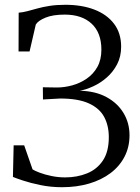

<svg xmlns="http://www.w3.org/2000/svg" viewBox="-20 -771 586 802"><path d="M239 11Q192 11 149.5 2.2Q107 -6.5 76.2 -16.8Q45.5 -27 34 -32L37 -164H81L116 -63.5Q125 -57.5 146.2 -49.5Q167.5 -41.5 195.2 -35.8Q223 -30 252 -30Q302 -30 343.5 -46.8Q385 -63.5 409.8 -100.5Q434.5 -137.5 434.5 -198Q434.5 -246.5 415 -282.8Q395.5 -319 351 -339.2Q306.5 -359.5 231 -359.5L159.5 -355.5L159 -406.5L217 -405.5Q249 -405.5 281.8 -414.5Q314.5 -423.5 342.2 -442.5Q370 -461.5 386.8 -491.5Q403.5 -521.5 403.5 -563.5Q403.5 -634 362.8 -672Q322 -710 250.5 -710Q200.5 -710 169.8 -697.2Q139 -684.5 129.5 -668.5L103.5 -556H57.5L58 -718Q76 -719.5 95 -724.5Q114 -729.5 136.5 -735.8Q159 -742 187.5 -746.5Q216 -751 253 -751Q322 -751 374.5 -730.8Q427 -710.5 456.5 -671.5Q486 -632.5 486 -576Q486 -534.5 469.2 -502.5Q452.5 -470.5 426.2 -447.5Q400 -424.5 370.2 -410.8Q340.5 -397 313.5 -392Q379 -390.5 425.2 -365.2Q471.5 -340 496.2 -298.5Q521 -257 521 -206Q521 -156.5 500.2 -116.5Q479.5 -76.5 441.8 -48Q404 -19.5 352.2 -4.2Q300.5 11 239 11Z"/></svg>

Font: Merriweather 60pt Light
Style: Regular
Weight: 300
Version: Version 2.100